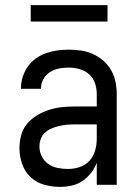

<svg xmlns="http://www.w3.org/2000/svg" viewBox="-20 -722 540 750"><path d="M214 8Q183 8 152.5 -0.5Q122 -9 99.5 -30Q77 -51 66.5 -81.5Q56 -112 56 -143Q56 -168 62.5 -193Q69 -218 85 -237.5Q101 -257 123 -270.5Q145 -284 169 -292Q193 -300 218 -303Q243 -306 269 -306H358V-355Q358 -376 351 -397Q344 -418 328 -432Q312 -446 291 -452Q270 -458 249 -458Q230 -458 211 -454.5Q192 -451 175.5 -440.5Q159 -430 149.5 -413Q140 -396 140 -377V-375H62V-378Q62 -401 69 -422.5Q76 -444 89 -462.5Q102 -481 120.5 -494Q139 -507 160.5 -514.5Q182 -522 204 -525Q226 -528 249 -528Q273 -528 297 -524.5Q321 -521 343 -511Q365 -501 383.5 -485Q402 -469 414 -448Q426 -427 431 -403Q436 -379 436 -355V0H358V-86Q350 -65 335.5 -46.5Q321 -28 302 -15Q283 -2 260 3Q237 8 214 8ZM246 -62Q269 -62 291.5 -69.5Q314 -77 329.5 -94Q345 -111 351.5 -134Q358 -157 358 -180V-236H269Q254 -236 239 -234.5Q224 -233 209.5 -229.5Q195 -226 181 -220Q167 -214 156 -204Q145 -194 139.5 -179.5Q134 -165 134 -150Q134 -130 143 -111.5Q152 -93 168.5 -81.5Q185 -70 205 -66Q225 -62 246 -62ZM100 -638V-702H400V-638Z"/></svg>

Font: Huly
Style: Regular
Weight: 400
Designer: Belleve Invis
Foundry: Belleve Invis
Version: Version 33.2.5; ttfautohint (v1.8.4)